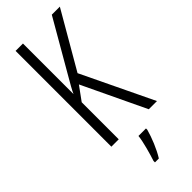

<svg xmlns="http://www.w3.org/2000/svg" viewBox="-298 -752 1012 1012"><g transform="rotate(-45 208.0 -246.5)"><path d="M416 0 224 -400 406 -714H346L186 -437C158 -389 139 -356 131 -337V-714H76V0H131V-276L187 -353L355 0ZM273 71V61H217C213 101 192 174 180 210V221H209C236 178 260 118 273 71Z"/></g></svg>

Font: Noto Sans Arabic ExtCond Light
Style: Regular
Weight: 300
Width: 2
Designer: Monotype Design Team, Nadine Chahine, Nizar Qandah and Khaled Hosny
Foundry: Monotype Imaging Inc.
Version: Version 2.012